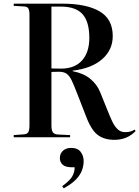

<svg xmlns="http://www.w3.org/2000/svg" viewBox="-20 -750 761 1049"><path d="M605 14Q549 14 513 -13.5Q477 -41 448 -120L402 -238Q384 -285 371.5 -311Q359 -337 343.5 -347.5Q328 -358 302 -358Q289 -358 279.5 -357.5Q270 -357 261 -357V-65Q261 -39 268.5 -27.5Q276 -16 298 -15L363 -12V0H55V-12L110 -16Q128 -17 134.5 -28Q141 -39 141 -67V-669Q141 -694 134.5 -704.5Q128 -715 107 -715L55 -718V-730H320Q452 -730 524 -688Q596 -646 596 -553Q596 -477 538 -426.5Q480 -376 377 -364V-361Q436 -350 473 -319.5Q510 -289 527 -247L567 -148Q580 -115 592.5 -88Q605 -61 622 -44.5Q639 -28 664 -28Q696 -28 715 -42L721 -34Q675 14 605 14ZM312 -375Q388 -375 428 -419.5Q468 -464 468 -543Q468 -631 431 -672.5Q394 -714 312 -714H261V-376Q278 -376 290 -375.5Q302 -375 312 -375ZM328 279 320 267Q363 236 375.5 212.5Q388 189 388 164H375Q337 164 322 149.5Q307 135 307 114Q307 89 324 73.5Q341 58 369 58Q404 58 420.5 79.5Q437 101 437 130Q437 153 429 177.5Q421 202 398 227.5Q375 253 328 279Z"/></svg>

Font: Literata 72pt Medium
Style: Regular
Weight: 500
Designer: Latin by Veronika Burian and Jose Scaglione. Greek by Irene Vlachou. Cyrillic by Vera Evstafieva.
Foundry: TypeTogether
Version: Version 3.002